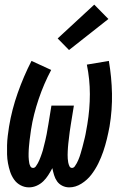

<svg xmlns="http://www.w3.org/2000/svg" viewBox="-20 -801 540 829"><path d="M105 8Q86 8 69 -1Q52 -10 41 -25.5Q30 -41 24 -59Q18 -77 14.5 -96Q11 -115 10.5 -134.5Q10 -154 10.5 -174Q11 -194 13.5 -214.5Q16 -235 19 -254Q25 -291 34.5 -327.5Q44 -364 56.5 -399.5Q69 -435 84 -470Q99 -505 116 -538L201 -499Q185 -469 171.5 -437.5Q158 -406 147 -373.5Q136 -341 127.5 -307.5Q119 -274 114 -241Q113 -234 112 -226.5Q111 -219 110 -211.5Q109 -204 108 -197Q107 -190 106.5 -182.5Q106 -175 105 -167.5Q104 -160 104 -153Q104 -146 103.5 -138.5Q103 -131 103.5 -124Q104 -117 104.5 -110Q105 -103 106.5 -96Q108 -89 111.5 -82.5Q115 -76 123 -76Q130 -76 135 -83Q140 -90 143.5 -96.5Q147 -103 150 -110Q153 -117 155.5 -124Q158 -131 160.5 -138Q163 -145 165 -152Q167 -159 168.5 -166Q170 -173 172 -180Q174 -187 175.5 -194Q177 -201 178.5 -208Q180 -215 181.5 -222Q183 -229 184 -236.5Q185 -244 186.5 -251Q188 -258 189 -265L202 -345H299L286 -265Q285 -257 283.5 -248.5Q282 -240 281 -232Q280 -224 279 -215.5Q278 -207 277 -198.5Q276 -190 275 -182Q274 -174 273.5 -165.5Q273 -157 272.5 -149Q272 -141 272 -132.5Q272 -124 272.5 -116Q273 -108 274.5 -100Q276 -92 279.5 -84Q283 -76 291 -76Q298 -76 303 -83Q308 -90 311.5 -96.5Q315 -103 318 -110Q321 -117 323.5 -124Q326 -131 328 -138Q330 -145 332 -152Q334 -159 336 -166Q338 -173 339.5 -180Q341 -187 343 -194Q345 -201 346.5 -208Q348 -215 349.5 -222Q351 -229 352 -236Q353 -243 354.5 -250Q356 -257 357 -264Q368 -330 368 -394.5Q368 -459 355 -522L450 -538Q462 -468 463.5 -397.5Q465 -327 453 -255Q448 -228 441.5 -201Q435 -174 426 -147.5Q417 -121 404.5 -95.5Q392 -70 374.5 -47Q357 -24 331.5 -8Q306 8 279 8Q263 8 249 1Q235 -6 226.5 -18Q218 -30 213.5 -45Q209 -60 206 -75Q198 -60 188.5 -45Q179 -30 166.5 -18Q154 -6 138 1Q122 8 105 8ZM278 -585 229 -635 387 -781 448 -719Z"/></svg>

Font: Iosevka Slab Semibold
Style: Italic
Weight: 600
Italic angle: -9°
Monospace: yes
Designer: Belleve Invis
Foundry: Belleve Invis
Version: Version 11.1.1; ttfautohint (v1.8.3)